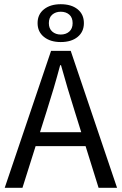

<svg xmlns="http://www.w3.org/2000/svg" viewBox="-20 -900 584 920"><path d="M2.6 0 224.7 -656.3H318.9L540.9 0H452.4L338 -366.6Q320.3 -421.8 304.2 -476.5Q288.1 -531.1 272.3 -587.7H268.3Q253.2 -531.1 237.1 -476.5Q221 -421.8 203.3 -366.6L87.6 0ZM119.4 -199.9V-266.6H421.6V-199.9ZM270.9 -698.5Q221.1 -698.5 190.6 -723.1Q160.1 -747.6 160.1 -789.3Q160.1 -831.1 190.6 -855.4Q221.1 -879.8 270.9 -879.8Q322 -879.8 352 -855.5Q382 -831.2 382 -789.2Q382 -747.6 352 -723.1Q322 -698.5 270.9 -698.5ZM270.9 -734.5Q296 -734.5 312 -748.7Q328 -762.9 328 -789Q328 -816 312 -829.9Q296 -843.8 270.9 -843.8Q246.7 -843.8 230.4 -829.9Q214.1 -816 214.1 -789Q214.1 -762.9 230.4 -748.7Q246.7 -734.5 270.9 -734.5Z"/></svg>

Font: Source Sans 3 Variable
Style: Regular
Weight: 200
Designer: Paul D. Hunt
Foundry: Adobe Systems Incorporated
Version: Version 3.026